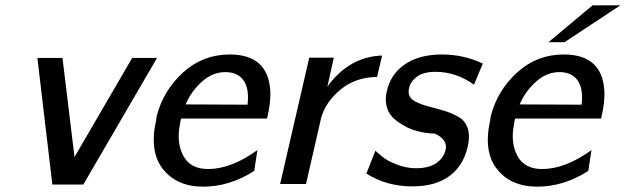

<svg xmlns="http://www.w3.org/2000/svg" viewBox="-20 -689 2343 719"><path d="M120 -472H214L259 -101L475 -472H568L292 2H176Z M565 -240Q565 -245 567 -255Q592 -351 666 -418Q740 -485 840 -485Q983 -485 992 -351Q995 -307 980 -245H658Q656 -240 654 -224Q640 -155 666.5 -105.5Q693 -56 759 -56Q846 -56 944 -127L932 -49Q840 10 741 10Q642 10 590 -56Q538 -122 565 -240ZM675 -298 907 -297Q914 -357 892 -388Q870 -419 824 -419Q776 -419 736 -383Q696 -347 675 -298Z M1029 0 1138 -473H1230L1216 -410Q1215 -406 1213 -396L1206 -365Q1288 -477 1411 -481L1392 -401Q1311 -400 1254.5 -353Q1198 -306 1182 -245L1126 0Z M1352 -39 1386 -125H1385Q1408 -105 1421.5 -95Q1435 -85 1468.5 -72Q1502 -59 1538 -59Q1591 -59 1619 -82Q1647 -105 1650 -137Q1651 -155 1637.5 -169Q1624 -183 1606 -189Q1578 -189 1542.5 -198Q1507 -207 1470.5 -232.5Q1434 -258 1427 -295Q1422 -319 1428 -345Q1442 -411 1496 -448Q1550 -485 1635 -485Q1716 -485 1788 -451L1755 -372Q1688 -420 1611 -420Q1566 -420 1541.5 -402Q1517 -384 1512 -359Q1503 -323 1539 -307Q1556 -298 1588.5 -289.5Q1621 -281 1647 -273Q1673 -265 1697.5 -251Q1722 -237 1731.5 -208.5Q1741 -180 1731 -138Q1715 -68 1662.5 -29.5Q1610 9 1524 9Q1428 9 1352 -39Z M2034 -531 2199 -669H2303L2094 -531ZM1816 -240Q1816 -245 1818 -255Q1843 -351 1917 -418Q1991 -485 2091 -485Q2234 -485 2243 -351Q2246 -307 2231 -245H1909Q1907 -240 1905 -224Q1891 -155 1917.5 -105.5Q1944 -56 2010 -56Q2097 -56 2195 -127L2183 -49Q2091 10 1992 10Q1893 10 1841 -56Q1789 -122 1816 -240ZM1926 -298 2158 -297Q2165 -357 2143 -388Q2121 -419 2075 -419Q2027 -419 1987 -383Q1947 -347 1926 -298Z"/></svg>

Font: Coval
Style: Italic
Weight: 400
Foundry: Context Ltd
Version: Version 001.000